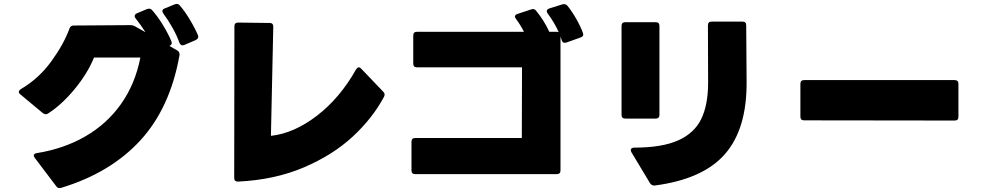

<svg xmlns="http://www.w3.org/2000/svg" viewBox="-20 -890 5000 978"><path d="M910 -659Q900 -659 894 -672Q881 -709 858.5 -749Q836 -789 812 -821Q807 -828 807 -833Q807 -843 819 -847L870 -868L880 -870Q889 -870 895 -863Q920 -835 946.5 -791Q973 -747 988 -711Q990 -705 990 -703Q990 -693 977 -686L919 -661Q913 -659 910 -659ZM283 68Q273 68 266 58L157 -86Q152 -93 152 -98Q152 -107 167 -110Q305 -132 415 -195.5Q525 -259 597 -361Q669 -463 695 -597H459Q426 -516 360.5 -436.5Q295 -357 225 -312Q220 -308 213 -308Q206 -308 198 -314L84 -409Q76 -415 76 -422Q76 -429 86 -436Q177 -489 241 -577Q305 -665 334 -745Q340 -760 355 -760L645 -762Q658 -762 669 -755L721 -726Q696 -765 671 -796Q666 -801 666 -808Q666 -817 677 -822L729 -844L739 -846Q748 -846 755 -838Q782 -808 809 -764Q836 -720 853 -680Q855 -674 855 -671Q855 -662 843 -656L883 -633Q897 -625 894 -607Q846 -339 694 -174Q542 -9 291 67Q288 68 283 68Z M1191 35Q1173 35 1173 16L1174 -756Q1174 -775 1193 -775L1354 -773Q1372 -773 1372 -754L1360 -198Q1478 -211 1595 -301Q1712 -391 1794 -537Q1801 -547 1807 -547Q1814 -547 1820 -540L1932 -423Q1939 -416 1939 -408Q1939 -403 1936 -397Q1878 -288 1776.5 -194Q1675 -100 1527 -37Q1379 26 1193 35Z M2076 -22V-168Q2076 -187 2095 -187H2638L2639 -547H2104Q2085 -547 2085 -566V-709Q2085 -728 2104 -728H2649Q2630 -765 2608 -794Q2603 -801 2603 -806Q2603 -815 2616 -819L2685 -842Q2691 -844 2694 -844Q2704 -844 2711 -835Q2752 -785 2778 -728H2816Q2820 -728 2826 -726Q2806 -772 2770 -821Q2765 -828 2765 -833Q2765 -842 2778 -847L2845 -868L2853 -869Q2863 -869 2870 -861Q2893 -833 2915 -794.5Q2937 -756 2949 -723Q2951 -717 2951 -714Q2951 -704 2937 -699L2864 -673L2856 -672Q2845 -672 2841 -686L2835 -704V-22Q2835 -3 2816 -3H2095Q2076 -3 2076 -22Z M3312 55Q3299 55 3291 43L3196 -115Q3193 -121 3193 -126Q3193 -131 3197.5 -134.5Q3202 -138 3210 -138Q3351 -138 3433.5 -174.5Q3516 -211 3551.5 -283Q3587 -355 3587 -470L3586 -761Q3586 -780 3605 -780H3762Q3781 -780 3781 -761L3783 -474Q3785 -234 3673 -105.5Q3561 23 3315 55ZM3146 -305V-758Q3146 -777 3165 -777H3320Q3339 -777 3339 -758V-305Q3339 -286 3320 -286H3165Q3146 -286 3146 -305Z M4057 -296V-463Q4057 -482 4076 -482H4843Q4862 -482 4862 -463V-295Q4862 -276 4843 -276L4076 -277Q4057 -277 4057 -296Z"/></svg>

Font: LINE Seed JP_TTF ExtraBold
Style: Regular
Weight: 800
Designer: LY Corporation & Fontrix & Fontworks
Version: Version 1.015